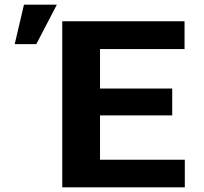

<svg xmlns="http://www.w3.org/2000/svg" viewBox="-20 -802 872 822"><path d="M717.3 -308V-423H408.2V-592H770.1V-711H246.5V0H771.2V-118H408.2V-308ZM82.6 -782 43 -613H135.4L223.4 -782Z"/></svg>

Font: Asimov
Style: Wid
Weight: 500
Designer: Google
Version: Version 2.000980; 2014